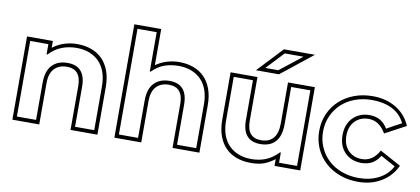

<svg xmlns="http://www.w3.org/2000/svg" viewBox="-71 -1012 2802 1281"><g transform="rotate(10 1330.0 -371.5)"><path d="M609 -308Q609 -363 594 -405.5Q579 -448 551 -476Q523 -504 484.5 -518.5Q446 -533 399 -533Q347 -533 300.5 -515.5Q254 -498 214 -456H208V-525H85V-13H215V-266Q215 -345 253 -384.5Q291 -424 357 -424Q479 -424 479 -284V-13H609ZM635 13H453V-284Q453 -398 357 -398Q303 -398 272 -365Q241 -332 241 -266V13H59V-551H234V-505Q266 -530 308 -544.5Q350 -559 399 -559Q452 -559 495.5 -543Q539 -527 570 -495.5Q601 -464 618 -417Q635 -370 635 -308Z M1300 -308Q1300 -363 1285 -405.5Q1270 -448 1242 -476Q1214 -504 1175.5 -518.5Q1137 -533 1090 -533Q1040 -533 996 -518Q952 -503 912 -463H906V-729H776V-13H906V-266Q906 -345 944 -384.5Q982 -424 1048 -424Q1170 -424 1170 -284V-13H1300ZM1326 13H1144V-284Q1144 -398 1048 -398Q994 -398 963 -365Q932 -332 932 -266V13H750V-755H932V-510Q964 -533 1004.5 -546Q1045 -559 1090 -559Q1143 -559 1186.5 -543Q1230 -527 1261 -495.5Q1292 -464 1309 -417Q1326 -370 1326 -308Z M1464 -230Q1464 -174 1479 -132Q1494 -90 1522 -62Q1550 -34 1588.5 -19.5Q1627 -5 1674 -5Q1726 -5 1770.5 -22.5Q1815 -40 1855 -82H1861V-13H1983V-525H1853V-272Q1853 -193 1817.5 -153.5Q1782 -114 1716 -114Q1594 -114 1594 -254V-525H1464ZM1438 -551H1620V-254Q1620 -140 1716 -140Q1770 -140 1798.5 -173Q1827 -206 1827 -272V-551H2009V13H1835V-33Q1803 -8 1767 6.5Q1731 21 1674 21Q1621 21 1577.5 5Q1534 -11 1503 -42.5Q1472 -74 1455 -121Q1438 -168 1438 -230ZM1661 -620H1749L1899 -738H1772ZM1762 -764H1972L1758 -594H1602Z M2114 -269Q2114 -212 2135.5 -163.5Q2157 -115 2195 -79.5Q2233 -44 2286 -24.5Q2339 -5 2401 -5Q2478 -5 2537 -36Q2596 -67 2625 -123L2526 -177Q2503 -140 2472.5 -123.5Q2442 -107 2400 -107Q2367 -107 2339 -118Q2311 -129 2290 -150Q2269 -171 2257.5 -201Q2246 -231 2246 -269Q2246 -306 2257.5 -336Q2269 -366 2290 -387Q2311 -408 2339 -419.5Q2367 -431 2400 -431Q2442 -431 2472 -414.5Q2502 -398 2525 -361Q2551 -375 2573.5 -388Q2596 -401 2624 -415Q2595 -475 2537.5 -504Q2480 -533 2401 -533Q2339 -533 2286 -513.5Q2233 -494 2195 -458.5Q2157 -423 2135.5 -374.5Q2114 -326 2114 -269ZM2088 -269Q2088 -332 2111.5 -385.5Q2135 -439 2177 -477.5Q2219 -516 2276 -537.5Q2333 -559 2401 -559Q2491 -559 2558.5 -518.5Q2626 -478 2659 -403L2517 -327Q2472 -405 2400 -405Q2344 -405 2308 -368.5Q2272 -332 2272 -269Q2272 -206 2308 -169.5Q2344 -133 2400 -133Q2474 -133 2516 -211L2659 -133Q2626 -61 2558 -20Q2490 21 2401 21Q2333 21 2276 -0.5Q2219 -22 2177 -60.5Q2135 -99 2111.5 -152.5Q2088 -206 2088 -269Z"/></g></svg>

Font: CMG Sans Outline
Style: Outline
Weight: 700
Designer: Julieta Ulanovsky
Foundry: Julieta Ulanovsky
Version: Version 7.200